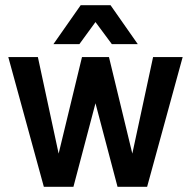

<svg xmlns="http://www.w3.org/2000/svg" viewBox="-20 -720 736 740"><path d="M126 -500 206 -128 296 -500H400L490 -128L570 -500H684L547 0H433L348 -322L263 0H149L12 -500ZM186 -550 291 -700H406L511 -550H411L348 -635L286 -550Z"/></svg>

Font: Epunda Sans SemiBold
Style: Regular
Weight: 600
Designer: Simon Atzbach
Foundry: typofactur
Version: Version 2.204; ttfautohint (v1.8.4.7-5d5b)